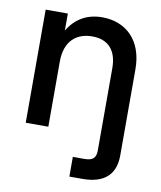

<svg xmlns="http://www.w3.org/2000/svg" viewBox="-82 -592 725 862"><g transform="rotate(10 280.0 -161.0)"><path d="M345.2 114.3H293V204.1H352.5C451.2 204.1 501.5 158.7 501.5 71.3V-321.3C501.5 -456.1 420.9 -525.9 314.9 -525.9C247.1 -525.9 194.3 -496.6 159.2 -438V-515.6H58.1V0H161.1V-296.9C161.1 -392.6 215.3 -433.6 285.6 -433.6C356.9 -433.6 398.4 -391.1 398.4 -308.6V66.4C398.4 100.1 384.3 114.3 345.2 114.3Z"/></g></svg>

Font: Inteeer Medium
Style: Regular
Weight: 500
Designer: Rasmus Andersson
Foundry: rsms
Version: Version 4.001;Glyphs 3.4 (3402)